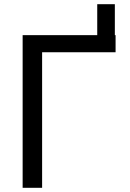

<svg xmlns="http://www.w3.org/2000/svg" viewBox="-20 -895 619 915"><path d="M443.4 -649.4V-875H527.3V-649.4ZM530.8 -727.5V-646H180.7V0H87.9V-727.5Z"/></svg>

Font: Adwaita Sans
Style: Regular
Weight: 400
Designer: Rasmus Andersson
Foundry: rsms
Version: Version 4.001;git-9221beed3